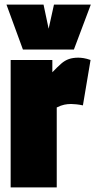

<svg xmlns="http://www.w3.org/2000/svg" viewBox="-20 -809 413 829"><path d="M206 -550V-497Q228 -520 244 -534Q260 -548 277.5 -554Q295 -560 318 -560Q328 -560 341 -558Q354 -556 371 -550L338 -354Q324 -357 310.5 -358.5Q297 -360 287 -360Q272 -360 257.5 -357Q243 -354 225 -345V0H26V-550ZM372 -789 299 -595H79L8 -789H168L190 -685L213 -789Z"/></svg>

Font: Georama SemiCondensed Black
Style: Regular
Weight: 900
Width: 4
Designer: Jean-Baptiste Levee
Foundry: Production Type
Version: Version 1.001